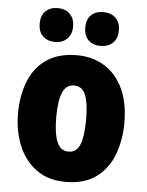

<svg xmlns="http://www.w3.org/2000/svg" viewBox="-54 -811 661 865"><g transform="rotate(5 276.0 -378.5)"><path d="M516 -278Q516 -201 491.5 -135Q467 -69 413.5 -29.5Q360 10 275 10Q196 10 142.5 -29Q89 -68 62 -133.5Q35 -199 35 -278Q35 -361 61 -425.5Q87 -490 141 -526.5Q195 -563 277 -563Q348 -563 402 -529.5Q456 -496 486 -432.5Q516 -369 516 -278ZM208 -277Q208 -203 224 -165Q240 -127 276 -127Q313 -127 328 -165Q343 -203 343 -278Q343 -352 328 -389Q313 -426 276 -426Q240 -426 224 -389Q208 -352 208 -277ZM97 -690Q97 -728 118 -747.5Q139 -767 172 -767Q206 -767 227 -747Q248 -727 248 -690Q248 -654 227 -634Q206 -614 172 -614Q139 -614 118 -633.5Q97 -653 97 -690ZM303 -690Q303 -728 323.5 -747.5Q344 -767 378 -767Q413 -767 434 -747Q455 -727 455 -690Q455 -654 434 -634Q413 -614 378 -614Q344 -614 323.5 -634Q303 -654 303 -690Z"/></g></svg>

Font: Noto Sans Tamil Condensed Black
Style: Regular
Weight: 900
Width: 3
Designer: Jelle Bosma - Monotype Design Team
Foundry: Monotype Imaging Inc.
Version: Version 2.004; ttfautohint (v1.8.4.7-5d5b)